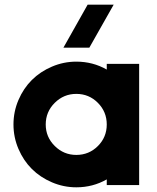

<svg xmlns="http://www.w3.org/2000/svg" viewBox="-20 -798 679 828"><path d="M253.4 -592.3 357.9 -777.8H470.2L365.2 -592.3ZM440.4 0V-24.4Q380.4 9.8 309.1 9.8Q254.4 9.8 204.1 -11.7Q153.8 -33.2 117.4 -69.3Q81.1 -105.5 59.6 -155.8Q38.1 -206.1 38.1 -261.2Q38.1 -316.4 59.6 -366.7Q81.1 -417 117.4 -453.1Q153.8 -489.3 204.1 -510.7Q254.4 -532.2 309.1 -532.2Q380.4 -532.2 440.4 -498V-522.5H580.1V0ZM309.1 -393.1Q254.9 -393.1 216.1 -354.5Q177.2 -315.9 177.2 -261.2Q177.2 -207 216.1 -168.5Q254.9 -129.9 309.1 -129.9Q363.8 -129.9 402.1 -168.2Q440.4 -206.5 440.4 -261.2Q440.4 -315.9 402.1 -354.5Q363.8 -393.1 309.1 -393.1Z"/></svg>

Font: Basically A Sans Serif
Style: Bold
Weight: 700
Designer: Hyung-Suk Kim
Foundry: Mental Design
Version: 1.000